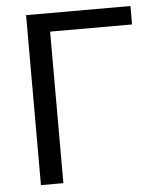

<svg xmlns="http://www.w3.org/2000/svg" viewBox="-52 -756 659 800"><g transform="rotate(-5 278.0 -355.5)"><path d="M523.4 -710.9V-633.8H180.7V0H86.9V-710.9Z"/></g></svg>

Font: Roboto21382017
Style: Regular
Weight: 400
Designer: Christian Robertson
Foundry: Google
Version: Version 2.138; 2017